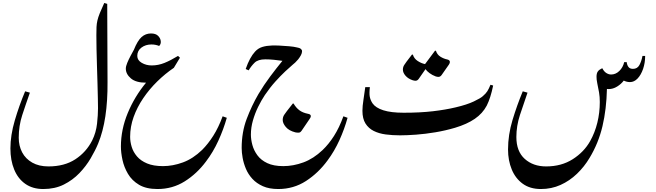

<svg xmlns="http://www.w3.org/2000/svg" viewBox="-20 -910 4408 1291"><path d="M271 361Q200 361 150.5 326.5Q101 292 75.5 230Q50 168 50 88Q50 0 79.5 -100.5Q109 -201 149 -296L181 -287Q153 -208 129.5 -136Q106 -64 106 16Q106 71 129 114.5Q152 158 197 183.5Q242 209 306 209Q413 209 486.5 161Q560 113 600 34Q626 -19 632.5 -78.5Q639 -138 639 -182Q639 -205 638 -249.5Q637 -294 635.5 -350.5Q634 -407 632 -466.5Q630 -526 629 -580Q628 -634 628 -673Q628 -706 629 -728.5Q630 -751 635 -772.5Q640 -794 651 -821.5Q662 -849 681 -890L701 -884L703 -358Q704 -232 688.5 -128.5Q673 -25 640 55Q621 101 590 154Q559 207 514 254Q469 301 409 331Q349 361 271 361Z M1039 361Q963 361 915 332.5Q867 304 840.5 259Q814 214 803.5 165Q793 116 793 75Q793 -39 839 -150Q885 -261 962 -354Q894 -354 860 -383Q826 -412 826 -449Q826 -464 835.5 -487Q845 -510 857.5 -533.5Q870 -557 880 -575Q905 -637 932 -661Q959 -685 995 -685Q1027 -685 1043 -669Q1059 -653 1061 -633Q1063 -613 1050 -601Q1026 -611 998 -611Q959 -611 931 -590Q903 -569 903 -534Q903 -505 933 -487.5Q963 -470 1000 -470Q1044 -470 1086 -487Q1128 -504 1177 -534L1190 -522L1149 -454Q1090 -414 1037 -362Q984 -310 943 -249.5Q902 -189 878.5 -123.5Q855 -58 855 10Q855 43 865.5 77.5Q876 112 901 141.5Q926 171 969 189Q1012 207 1076 207Q1142 207 1210 182Q1278 157 1339 98Q1379 58 1414 3Q1449 -52 1477 -128L1505 -118Q1483 -40 1448 36.5Q1413 113 1365 176Q1304 258 1222 309.5Q1140 361 1039 361Z M1851 361Q1790 361 1747.5 342Q1705 323 1677 292.5Q1649 262 1633.5 225Q1618 188 1611.5 151.5Q1605 115 1605 85Q1605 -21 1638.5 -110Q1672 -199 1718 -278Q1755 -340 1797 -396Q1839 -452 1879 -501Q1851 -505 1821.5 -508Q1792 -511 1764 -511Q1715 -511 1692 -488.5Q1669 -466 1652 -437L1632 -446Q1659 -524 1695 -563Q1716 -586 1744.5 -594.5Q1773 -603 1807 -604Q1825 -605 1858 -603.5Q1891 -602 1924.5 -599Q1958 -596 1977 -591Q1982 -590 1989.5 -588Q1997 -586 2002 -582Q2011 -575 2011 -566Q2011 -553 2003.5 -539Q1996 -525 1985 -511Q1975 -499 1965 -489.5Q1955 -480 1947 -474Q1929 -459 1898 -430Q1867 -401 1831 -361Q1795 -321 1761 -271Q1737 -235 1715.5 -191Q1694 -147 1680.5 -99.5Q1667 -52 1667 -5Q1667 28 1677 65Q1687 102 1711 134.5Q1735 167 1777.5 187Q1820 207 1885 207Q1952 207 2020 182Q2088 157 2149 99Q2190 60 2225.5 4.5Q2261 -51 2289 -128L2317 -118Q2296 -42 2262.5 32Q2229 106 2183 168Q2121 253 2037.5 307Q1954 361 1851 361ZM1985 -18Q1981 -18 1976 -18.5Q1971 -19 1966 -20Q1923 -31 1902 -56Q1881 -81 1881 -103Q1881 -123 1891 -138Q1901 -153 1909 -163L1949 -214H1954Q1970 -186 1992.5 -169Q2015 -152 2050 -145Q2070 -142 2070 -129Q2070 -121 2061 -109L2008 -31Q2002 -23 1997.5 -20.5Q1993 -18 1985 -18Z M2670 0Q2619 0 2573.5 -6Q2528 -12 2493 -29.5Q2458 -47 2437.5 -79.5Q2417 -112 2417 -165Q2417 -196 2424 -240Q2431 -284 2436 -324H2467Q2462 -282 2466.5 -259Q2471 -236 2485 -215Q2506 -185 2557.5 -168.5Q2609 -152 2694 -152Q2806 -152 2891 -162Q2976 -172 3043 -188Q3120 -206 3166 -228Q3212 -250 3226 -263Q3247 -281 3257 -297Q3267 -313 3278 -340L3296 -335Q3287 -292 3276.5 -259Q3266 -226 3253 -200Q3225 -147 3172.5 -111Q3120 -75 3040 -51Q2976 -32 2907.5 -20.5Q2839 -9 2777 -4.5Q2715 0 2670 0ZM2774 -367Q2767 -367 2756 -370Q2725 -380 2707 -400.5Q2689 -421 2689 -442Q2689 -459 2698 -473Q2707 -487 2714 -496L2750 -543H2756Q2764 -516 2788.5 -500Q2813 -484 2838 -479L2905 -569H2911Q2919 -543 2941 -529Q2963 -515 2988 -510Q3005 -506 3005 -493Q3005 -485 2998 -475L2949 -405Q2940 -393 2928 -393Q2921 -393 2910 -396Q2886 -405 2868 -418.5Q2850 -432 2841 -445L2795 -379Q2786 -367 2774 -367Z M3617 361Q3544 361 3495 325.5Q3446 290 3421 229.5Q3396 169 3396 95Q3396 -3 3426 -102.5Q3456 -202 3495 -296L3527 -287Q3500 -210 3476 -136.5Q3452 -63 3452 11Q3452 108 3508.5 158.5Q3565 209 3652 209Q3755 209 3831 160.5Q3907 112 3948 39Q3980 -18 3996.5 -85Q4013 -152 4013 -224Q4013 -259 4008 -288.5Q4003 -318 3996 -350Q3993 -364 3992 -374.5Q3991 -385 3991 -394Q3991 -417 3999.5 -429Q4008 -441 4023 -448L4030 -451Q4041 -429 4057 -419Q4073 -409 4089 -409Q4120 -409 4144.5 -433Q4169 -457 4177 -492H4194Q4196 -473 4205.5 -460Q4215 -447 4236 -447Q4265 -447 4279 -472Q4293 -497 4300 -534H4318Q4318 -487 4304 -446.5Q4290 -406 4267 -382Q4244 -358 4216 -358Q4195 -358 4174 -368Q4157 -345 4129.5 -328Q4102 -311 4072 -311Q4066 -311 4061 -312Q4058 -176 4031 -61.5Q4004 53 3944 152Q3909 211 3859.5 258.5Q3810 306 3749 333.5Q3688 361 3617 361Z"/></svg>

Font: Gulzar
Style: Regular
Weight: 400
Designer: Borna Izadpanah, Alice Savoie, Simon Cozens, Fiona Ross
Version: Version 1.000;[7b34f74]; ttfautohint (v1.8.4)